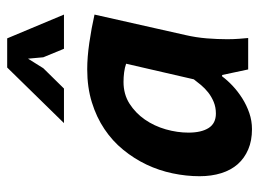

<svg xmlns="http://www.w3.org/2000/svg" viewBox="-114 -603 728 540"><g transform="rotate(-90 250.0 -333.0)"><path d="M421.4 -175.3Q414.6 -146 412.1 -115.5Q409.7 -85 409.7 -58.1Q409.7 -41 410.9 -24.9Q412.1 -8.8 413.1 1H324.7L309.1 -72.3H305.2Q294.4 -57.6 278.6 -42.7Q262.7 -27.8 243.4 -15.6Q224.1 -3.4 202.1 4.2Q180.2 11.7 156.7 11.7Q124.5 11.7 99.9 1.2Q75.2 -9.3 58.3 -28.3Q41.5 -47.4 33 -74.7Q24.4 -102.1 24.4 -135.7Q24.4 -173.3 32.5 -211.7Q40.5 -250 57.1 -284.9Q73.7 -319.8 98.6 -350.3Q123.5 -380.9 157 -403.3Q190.4 -425.8 232.4 -438.7Q274.4 -451.7 325.2 -451.7Q358.9 -451.7 399.7 -445.8Q440.4 -439.9 479 -431.2ZM200.7 -89.8Q218.3 -89.8 233.2 -95.9Q248 -102.1 259.8 -111.3Q271.5 -120.6 280.8 -131.6Q290 -142.6 296.9 -151.9L340.8 -342.3Q329.6 -346.2 316.4 -347.9Q303.2 -349.6 289.6 -349.6Q254.9 -349.6 228.5 -332.8Q202.1 -315.9 183.8 -289.6Q165.5 -263.2 156.2 -230.7Q147 -198.2 147 -167Q147 -130.9 159.9 -110.4Q172.9 -89.8 200.7 -89.8ZM330.1 -676.8H412.1L479 -517.1H382.8L358.9 -575.2L355 -618.2L328.1 -575.2L271 -517.1H173.8Z"/></g></svg>

Font: PT Astra Sans
Style: Bold Italic
Weight: 700
Italic angle: -16°
Designer: A.Korolkova, I. Chaeva
Foundry: ParaType Ltd
Version: Version 1.002W